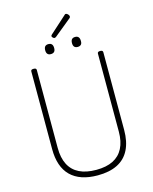

<svg xmlns="http://www.w3.org/2000/svg" viewBox="-209 -1671 1450 1821"><g transform="rotate(-15 516.5 -760.0)"><path d="M518 19Q431 19 364.5 -3.5Q298 -26 253 -70.5Q208 -115 185.5 -181Q163 -247 163 -333V-1096Q163 -1106 169 -1110.5Q175 -1115 189 -1115Q204 -1115 210.5 -1110.5Q217 -1106 217 -1096V-331Q217 -233 251 -167Q285 -101 352 -68Q419 -35 518 -35Q617 -35 683 -68Q749 -101 783 -167Q817 -233 817 -331V-1096Q817 -1106 823.5 -1110.5Q830 -1115 844 -1115Q870 -1115 870 -1096V-333Q870 -218 830.5 -139Q791 -60 712.5 -20.5Q634 19 518 19ZM385 -1207Q364 -1207 353 -1219Q342 -1231 342 -1255Q342 -1281 353 -1293Q364 -1305 386 -1305Q408 -1305 419 -1292.5Q430 -1280 430 -1255Q430 -1230 418.5 -1218.5Q407 -1207 385 -1207ZM649 -1207Q627 -1207 616 -1219Q605 -1231 605 -1255Q605 -1281 616 -1293Q627 -1305 649 -1305Q670 -1305 681 -1292.5Q692 -1280 692 -1255Q693 -1230 681.5 -1218.5Q670 -1207 649 -1207ZM459 -1346Q451 -1346 442.5 -1354.5Q434 -1363 434 -1369Q434 -1373 435.5 -1376Q437 -1379 441 -1383L604 -1530Q608 -1534 611 -1536.5Q614 -1539 619 -1539Q626 -1539 633.5 -1533.5Q641 -1528 646 -1520.5Q651 -1513 651 -1506Q651 -1502 650 -1499Q649 -1496 644 -1491L474 -1352Q468 -1349 465.5 -1347.5Q463 -1346 459 -1346Z"/></g></svg>

Font: Playwrite FR Moderne ExtraLight
Style: Regular
Weight: 250
Version: Version 1.002